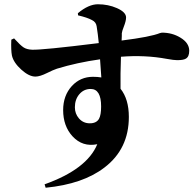

<svg xmlns="http://www.w3.org/2000/svg" viewBox="-20 -817 914 900"><path d="M194 63 189 47Q388 -24 436 -141Q367 -127 320 -178Q276 -226 276 -301Q276 -369 317 -414Q357 -457 416 -457Q437 -457 455 -454Q453 -482 449 -539Q342 -524 247 -495Q229 -489 201 -475Q167 -458 146 -458Q116 -458 80 -490.5Q44 -523 36 -556Q31 -581 33 -631L46 -637Q76 -604 91 -594.5Q106 -585 130 -584Q177 -582 443 -615Q439 -657 433 -694Q430 -714 411 -723Q389 -735 346 -745L345 -755Q395 -797 439 -797Q487 -797 528 -779Q571 -760 571 -735Q571 -719 560 -691Q552 -671 551 -661Q551 -658 551 -649Q550 -636 550 -627Q686 -644 730 -662Q736 -664 739 -664Q787 -664 825 -641Q867 -616 867 -579Q867 -551 851 -542Q840 -535 810 -535Q795 -535 762 -541Q660 -560 547 -551Q544 -471 545 -401Q584 -352 584 -269Q584 -119 470 -32Q369 46 194 63ZM444 -260Q454 -278 454 -318Q454 -400 405 -400Q373 -400 352 -375.5Q331 -351 331 -314Q331 -284 350 -262Q370 -239 401 -239Q432 -239 444 -260Z"/></svg>

Font: GenRyuMin TW H
Style: Regular
Weight: 900
Version: Version 1.501;PS 1;hotconv 16.6.51;makeotf.lib2.5.65220